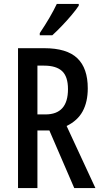

<svg xmlns="http://www.w3.org/2000/svg" viewBox="-20 -960 517 980"><path d="M206 -714Q321 -714 374.5 -663Q428 -612 428 -509Q428 -440 402 -392Q376 -344 320 -317L467 0H359L232 -294H171V0H72V-714ZM205 -625H171V-376H212Q327 -376 327 -505Q327 -569 297 -597Q267 -625 205 -625ZM382 -931Q369 -911 345 -882.5Q321 -854 294.5 -826.5Q268 -799 247 -780H183V-791Q237 -871 270 -940H382Z"/></svg>

Font: Noto Sans Tamil ExtraCondensed Medium
Style: Regular
Weight: 500
Width: 2
Designer: Jelle Bosma - Monotype Design Team
Foundry: Monotype Imaging Inc.
Version: Version 2.004; ttfautohint (v1.8.4.7-5d5b)